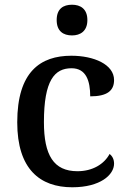

<svg xmlns="http://www.w3.org/2000/svg" viewBox="-20 -783 542 813"><path d="M285 -633C320 -633 350 -651 350 -698C350 -746 320 -763 285 -763C248 -763 220 -746 220 -698C220 -651 248 -633 285 -633ZM286 10C405 10 463 -43 463 -90C463 -108 456 -122 444 -131C421 -88 372 -58 308 -58C207 -58 166 -126 166 -266C166 -443 211 -494 283 -494C345 -494 362 -440 362 -375C434 -375 463 -399 463 -444C463 -510 378 -547 282 -547C152 -547 53 -480 53 -265C53 -67 149 10 286 10Z"/></svg>

Font: Noto Serif Devanagari Medium
Style: Regular
Weight: 500
Designer: Universal Thirst, Indian Type Foundry and the Monotype Design Team
Foundry: Monotype Imaging Inc.
Version: Version 2.004